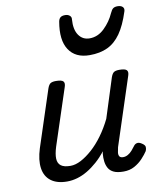

<svg xmlns="http://www.w3.org/2000/svg" viewBox="-93 -921 834 1010"><g transform="rotate(-10 323.5 -416.0)"><path d="M184 16Q130 16 98 -8Q66 -32 59.5 -76.5Q53 -121 72 -181L171 -483Q178 -503 187.5 -509Q197 -515 216 -515Q247 -515 255.5 -505.5Q264 -496 257 -476L158 -175Q146 -137 147 -112Q148 -87 164.5 -74.5Q181 -62 215 -62Q242 -62 271.5 -77.5Q301 -93 332 -120.5Q363 -148 391.5 -187Q420 -226 443 -273L510 -483Q517 -503 526.5 -509Q536 -515 555 -515Q586 -515 594.5 -505.5Q603 -496 596 -476L478 -115Q475 -102 473 -89Q471 -76 476 -67.5Q481 -59 496 -59Q509 -59 521.5 -66Q534 -73 544 -84.5Q554 -96 562 -107Q568 -116 579 -119Q590 -122 605 -112Q621 -102 622 -91.5Q623 -81 618 -70Q607 -53 588 -32.5Q569 -12 543.5 2Q518 16 485 16Q452 16 433 7Q414 -2 405 -18Q396 -34 393.5 -54Q391 -74 393 -96L396 -108Q372 -78 346 -55Q320 -32 293 -16Q266 0 238.5 8Q211 16 184 16ZM416 -618Q340 -618 305.5 -670.5Q271 -723 288 -820Q291 -835 299.5 -841.5Q308 -848 324 -848Q339 -848 348.5 -840Q358 -832 356 -820Q352 -765 373 -735Q394 -705 431 -705Q475 -705 510 -739Q545 -773 564 -816Q572 -834 580.5 -840Q589 -846 604 -846Q622 -846 631 -837Q640 -828 635 -813Q612 -741 582 -698.5Q552 -656 511.5 -637Q471 -618 416 -618Z"/></g></svg>

Font: Playwrite BE VLG
Style: Regular
Weight: 400
Designer: Veronika Burian, José Scaglione
Foundry: TypeTogether
Version: Version 1.002